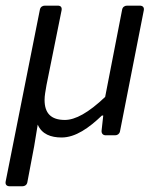

<svg xmlns="http://www.w3.org/2000/svg" viewBox="-26 -482 573 684"><path d="M139.6 -178.7 193.4 -445.3C195.3 -456.1 190.4 -461.9 179.7 -461.9H133.8C125 -461.9 118.2 -457 116.2 -448.2L-5.9 165C-7.8 175.8 -2 181.6 8.8 181.6H53.7C62.5 181.6 69.3 176.8 71.3 168L95.7 39.1L108.4 -38.1C123 -3.9 155.3 7.8 193.4 7.8C243.2 7.8 291 -26.4 336.9 -70.3H341.8L335.9 -16.6C335 -6.8 340.8 0 350.6 0H383.8C392.6 0 399.4 -4.9 401.4 -13.7L486.3 -445.3C488.3 -456.1 482.4 -461.9 471.7 -461.9H426.8C418 -461.9 411.1 -457 409.2 -448.2L348.6 -136.7C289.1 -80.1 242.2 -54.7 205.1 -54.7C155.3 -54.7 132.8 -79.1 132.8 -126C132.8 -141.6 135.7 -155.3 139.6 -178.7Z"/></svg>

Font: Ed Sans Neue
Style: Italic
Weight: 400
Italic angle: -11°
Designer: Stephen Hutchings
Version: Version 1.004;PS 001.004;hotconv 1.0.88;makeotf.lib2.5.64775